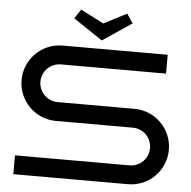

<svg xmlns="http://www.w3.org/2000/svg" viewBox="-59 -957 1008 1015"><g transform="rotate(5 445.0 -449.0)"><path d="M857 -200C857 -310 768 -400 657 -400H249C194 -400 149 -445 149 -500C149 -555 194 -600 249 -600H807V-700H249C139 -700 49 -610 49 -500C49 -389 139 -300 249 -300H657C713 -300 757 -255 757 -200C757 -145 713 -100 657 -100H49V0H657C768 0 857 -89 857 -200ZM298 -849 453 -745 608 -849 575 -898 453 -835 331 -898Z"/></g></svg>

Font: Bruno Ace SC
Style: Regular
Weight: 400
Designer: Astigmatic (AOETI)
Foundry: Astigmatic (AOETI)
Version: Version 1.000